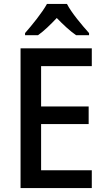

<svg xmlns="http://www.w3.org/2000/svg" viewBox="-20 -961 541 981"><path d="M322 -941H220C196 -897 144 -833 108 -792V-781H174C204 -802 237 -834 270 -869C304 -834 337 -803 369 -781H435V-792C399 -832 345 -896 322 -941ZM449 0V-91H190V-327H433V-417H190V-623H449V-714H85V0Z"/></svg>

Font: Noto Sans Lao SemiCondensed Medium
Style: Regular
Weight: 500
Width: 4
Designer: Monotype Design Team
Foundry: Monotype Imaging Inc.
Version: Version 2.003